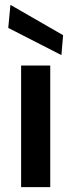

<svg xmlns="http://www.w3.org/2000/svg" viewBox="-20 -771 293 791"><path d="M67 0V-501H187V0ZM233 -544 14 -656 23 -751 240 -626Z"/></svg>

Font: DM Sans 18pt SemiBold
Style: Regular
Weight: 600
Designer: Colophon Foundry, Jonny Pinhorn
Foundry: Colophon Foundry
Version: Version 4.004;gftools[0.9.30]